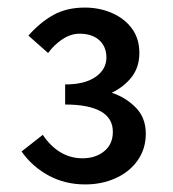

<svg xmlns="http://www.w3.org/2000/svg" viewBox="-20 -910 457 507"><path d="M205 -423Q151 -423 107.5 -447Q64 -471 37 -510L93 -554Q113 -524 139.5 -508Q166 -492 198 -492Q232 -492 255 -510.5Q278 -529 278 -562Q278 -598 246 -616Q214 -634 152 -634V-687Q204 -687 232.5 -707Q261 -727 261 -758Q261 -787 242 -804Q223 -821 190 -821Q167 -821 145 -806.5Q123 -792 107 -770L55 -816Q86 -851 121 -870.5Q156 -890 204 -890Q243 -890 276 -875.5Q309 -861 328.5 -834.5Q348 -808 348 -770Q348 -733 328 -707Q308 -681 275 -665Q312 -653 338.5 -626Q365 -599 365 -557Q365 -517 343.5 -486.5Q322 -456 285.5 -439.5Q249 -423 205 -423Z"/></svg>

Font: Noto Sans TC Thin Medium
Style: Regular
Weight: 500
Version: Version 2.004-H2;hotconv 1.0.118;makeotfexe 2.5.65603